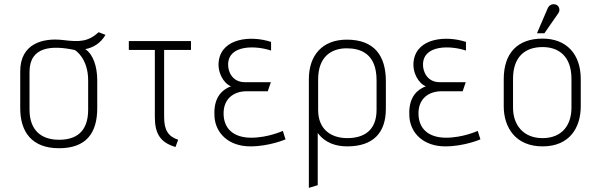

<svg xmlns="http://www.w3.org/2000/svg" viewBox="-20 -699 2868 930"><path d="M78 -175C78 -59 135 19 266 19C398 19 451 -55 451 -175V-310C451 -379 430 -437 393 -461C431 -468 467 -489 491 -530L458 -543C407 -497 366 -495 286 -505C187 -517 78 -487 78 -354ZM123 -351C123 -475 233 -480 341 -457C346 -456 407 -415 407 -310V-168C407 -60 348 -22 266 -22C182 -22 123 -66 123 -168Z M604 -500V-457H730V-132C730 -54 755 -9 830 13L843 -22C796 -38 775 -67 775 -132V-457H905V-500Z M1293 -496C1196 -528 1057 -515 1040 -406C1031 -348 1064 -294 1099 -281C1035 -257 1014 -202 1019 -132C1025 -54 1087 10 1193 10C1285 10 1363 -24 1363 -24L1350 -65C1350 -65 1278 -32 1197 -32C1112 -32 1063 -75 1063 -150C1063 -221 1112 -257 1175 -257H1277L1292 -301H1165C1106 -301 1083 -352 1085 -390C1089 -483 1220 -479 1293 -454Z M1849 -306C1849 -428 1794 -507 1660 -507C1543 -507 1476 -433 1476 -315V211L1519 198V-55C1555 -6 1608 10 1662 10C1785 10 1849 -53 1849 -172ZM1521 -314C1521 -430 1591 -465 1659 -465C1725 -465 1804 -441 1804 -310V-167C1804 -63 1738 -30 1662 -30C1584 -30 1521 -72 1521 -166Z M2237 -496C2140 -528 2001 -515 1984 -406C1975 -348 2008 -294 2043 -281C1979 -257 1958 -202 1963 -132C1969 -54 2031 10 2137 10C2229 10 2307 -24 2307 -24L2294 -65C2294 -65 2222 -32 2141 -32C2056 -32 2007 -75 2007 -150C2007 -221 2056 -257 2119 -257H2221L2236 -301H2109C2050 -301 2027 -352 2029 -390C2033 -483 2164 -479 2237 -454Z M2581 -538H2617L2685 -636C2694 -649 2690 -671 2672 -677C2656 -682 2640 -675 2633 -659ZM2420 -184C2420 -82 2477 10 2608 10C2740 10 2793 -82 2793 -184V-316C2793 -437 2724 -512 2608 -512C2487 -512 2420 -442 2420 -316ZM2465 -317C2465 -427 2526 -471 2608 -471C2686 -471 2748 -427 2748 -317V-177C2748 -94 2703 -30 2608 -30C2513 -30 2465 -96 2465 -177Z"/></svg>

Font: Advent Pro
Style: Light
Weight: 300
Designer: Andreas Kalpakidis
Foundry: Andreas Kalpakidis
Version: Version 2.002 2007